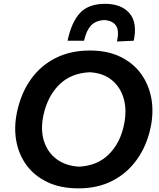

<svg xmlns="http://www.w3.org/2000/svg" viewBox="-20 -998 855 1030"><path d="M401.5 12.5Q305.5 12.5 235.5 -20.5Q165.5 -53.5 123 -111Q80.5 -168.5 67.2 -242.5Q54 -316.5 71.5 -398Q93 -499 145.8 -572.8Q198.5 -646.5 278.5 -686.8Q358.5 -727 462.5 -727Q556 -727 625 -693.8Q694 -660.5 736.2 -602.5Q778.5 -544.5 792 -469.8Q805.5 -395 787.5 -312Q767 -216 715 -142.8Q663 -69.5 583.8 -28.5Q504.5 12.5 401.5 12.5ZM403.5 -104Q501.5 -108.5 563.2 -169.5Q625 -230.5 645 -328Q661.5 -405.5 644 -468Q626.5 -530.5 579.8 -568.5Q533 -606.5 461 -610.5Q360 -605.5 297.5 -543.5Q235 -481.5 213 -380Q196.5 -302.5 215.8 -241.5Q235 -180.5 283.8 -144.2Q332.5 -108 403.5 -104ZM607.5 -775.5Q620.5 -835 602 -861.2Q583.5 -887.5 539 -890.5Q493 -887.5 468 -860.8Q443 -834 431 -779.5H342.5Q363.5 -879.5 409.2 -928.5Q455 -977.5 543.5 -977.5Q630.5 -977.5 674.2 -927.5Q718 -877.5 697.5 -779.5Z"/></svg>

Font: Commissioner Loud SemiBold
Style: Italic
Weight: 600
Italic angle: -12°
Designer: Kostas Bartsokas
Foundry: Kostas Bartsokas
Version: Version 1.000; ttfautohint (v1.8.3)